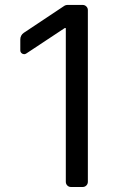

<svg xmlns="http://www.w3.org/2000/svg" viewBox="-20 -747 504 767"><path d="M242.9 -21V-634.9H238.6L85.2 -533.4Q80.6 -530.5 76.7 -530.5Q70.3 -530.5 65.7 -535Q61.1 -539.4 61.1 -546.2V-589.8Q61.1 -597.7 64.8 -604.6Q68.5 -611.5 74.9 -615.8L237.6 -724.1Q242.9 -727.3 249.3 -727.3H310Q318.9 -727.3 324.9 -721.2Q331 -715.2 331 -706.7V-21Q331 -12.1 324.9 -6Q318.9 0 310 0H263.5Q255 0 248.9 -6Q242.9 -12.1 242.9 -21Z"/></svg>

Font: DeltaSans
Style: Regular
Weight: 400
Designer: Rasmus Andersson
Foundry: rsms
Version: Version 3.012